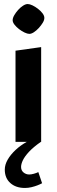

<svg xmlns="http://www.w3.org/2000/svg" viewBox="-20 -696 278 942"><path d="M56.1 0V-447.3L181.9 -464.9V0ZM124 -529.8Q114.7 -529.8 100.8 -536.3Q86.9 -542.8 73.5 -553.1Q60.1 -563.4 51.1 -575Q42.1 -586.6 42.1 -596.9Q42.1 -607.7 49.8 -621.1Q57.5 -634.5 69 -647.3Q80.6 -660.2 93.2 -668.2Q105.9 -676.2 115.7 -676.2Q125.5 -676.2 139.2 -669.7Q152.9 -663.2 166.2 -652.9Q179.6 -642.6 188.6 -630.8Q197.6 -618.9 197.6 -608.1Q197.6 -597.3 189.7 -584.2Q181.7 -571.1 170.1 -558.4Q158.5 -545.8 146.2 -537.8Q133.8 -529.8 124 -529.8ZM3.5 136.1Q3.5 112.1 17.6 87.4Q31.7 62.8 56.2 39.9Q80.7 16.9 111.5 0H180.4Q143.7 25.8 122.4 48.6Q101.2 71.5 92.3 90.1Q83.4 108.7 83.4 123.1Q83.4 140.3 95.5 150.2Q107.6 160.1 123.6 160.1Q132.7 160.1 146 156.5Q159.2 152.9 168 148.3L186.5 203Q177.5 208 163.9 213.3Q150.3 218.6 134.2 222.4Q118.2 226.2 102.3 226.2Q57.8 226.2 30.7 202Q3.5 177.8 3.5 136.1Z"/></svg>

Font: Ancizar Sans Thin
Style: Regular
Weight: 100
Designer: Cesar Puertas, Viviana Monsalve, Julian Moncada, Julian Prieto, Jose Castro, Mariel Hernandez, Felipe Aragon, Sara Alarc
Version: Version 8.100